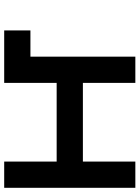

<svg xmlns="http://www.w3.org/2000/svg" viewBox="105 -770 665 915"><g transform="rotate(-90 437.5 -312.5)"><path d="M125 -375H500V-625H750V-500H625V0H500V-250H125V0H0V-625H125Z"/></g></svg>

Font: CraftyPE
Style: Regular
Weight: 400
Designer: Erek Butcher
Foundry: Haunted Coop
Version: Version 0.018;April 4, 2024;FontCreator 15.0.0.2962 64-bit